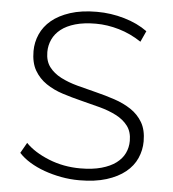

<svg xmlns="http://www.w3.org/2000/svg" viewBox="-51 -752 725 805"><g transform="rotate(5 311.0 -350.0)"><path d="M312 5Q273 5 235.5 -2Q198 -9 164.5 -21Q131 -33 103 -50Q75 -67 56 -88L81 -132Q117 -95 179 -70Q241 -45 312 -45Q363 -45 400.5 -55.5Q438 -66 462 -84Q486 -102 497.5 -126Q509 -150 509 -178Q509 -216 490.5 -240.5Q472 -265 441 -281Q410 -297 371 -307.5Q332 -318 291.5 -328Q251 -338 212 -350.5Q173 -363 142 -384Q111 -405 92.5 -437Q74 -469 74 -518Q74 -555 89 -589Q104 -623 134.5 -648.5Q165 -674 212.5 -689.5Q260 -705 325 -705Q384 -705 440.5 -688.5Q497 -672 538 -642L517 -596Q472 -626 422.5 -640.5Q373 -655 325 -655Q275 -655 238.5 -644.5Q202 -634 178.5 -615.5Q155 -597 143.5 -572Q132 -547 132 -519Q132 -481 150.5 -456.5Q169 -432 200 -416Q231 -400 270 -389.5Q309 -379 349.5 -369Q390 -359 429 -346Q468 -333 499 -312.5Q530 -292 548.5 -260.5Q567 -229 567 -181Q567 -144 552 -110Q537 -76 505.5 -50.5Q474 -25 426 -10Q378 5 312 5Z"/></g></svg>

Font: Montserrat-Alt1 Light
Style: Regular
Weight: 300
Designer: Differentunic
Foundry: Differentunic
Version: Version 7.222